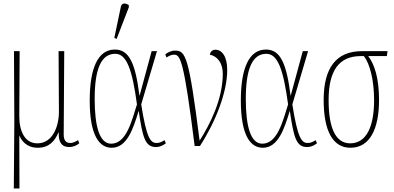

<svg xmlns="http://www.w3.org/2000/svg" viewBox="-20 -825 2225 1085"><path d="M58 240H90L89 -58H90C101 -32 129 10 193 10C256 10 289 -26 310 -76H312C310 -22 328 6 371 6C392 6 412 -2 428 -15L421 -33C401 -21 389 -17 377 -17C353 -17 340 -32 340 -64L343 -536H311L313 -198C314 -110 277 -15 191 -15C121 -15 89 -82 89 -168L91 -536H59L61 -136Z M639 -605 708 -784V-796C691 -808 668 -811 663 -787L626 -611ZM611 10C698 10 733 -98 763 -197H764C786 -51 799 6 861 6C880 6 899 -1 917 -15L910 -33C895 -24 883 -17 865 -17C830 -17 808 -45 778 -235L867 -536H837L769 -285H768C745 -466 711 -545 629 -545C533 -545 487 -439 487 -257C487 -58 542 10 611 10ZM608 -13C541 -13 515 -115 515 -266C515 -429 549 -521 631 -521C695 -521 727 -435 754 -235C724 -140 694 -13 608 -13Z M1080 0H1110C1201 -141 1264 -307 1264 -429C1264 -507 1234 -544 1197 -544C1181 -544 1168 -533 1166 -516C1206 -508 1239 -472 1239 -408C1239 -264 1166 -121 1108 -30C1047 -510 1029 -539 969 -539C948 -539 928 -529 914 -518L921 -500C940 -514 956 -516 964 -516C999 -516 1019 -487 1080 0Z M1465 10C1552 10 1587 -98 1617 -197H1618C1640 -51 1653 6 1715 6C1734 6 1753 -1 1771 -15L1764 -33C1749 -24 1737 -17 1719 -17C1684 -17 1662 -45 1632 -235L1721 -536H1691L1623 -285H1622C1599 -466 1565 -545 1483 -545C1387 -545 1341 -439 1341 -257C1341 -58 1396 10 1465 10ZM1462 -13C1395 -13 1369 -115 1369 -266C1369 -429 1403 -521 1485 -521C1549 -521 1581 -435 1608 -235C1578 -140 1548 -13 1462 -13Z M1960 10C2071 10 2122 -98 2122 -260C2122 -381 2097 -461 2061 -508H2166L2170 -536H2026C1881 -536 1809 -443 1809 -260C1809 -85 1861 10 1960 10ZM1959 -15C1877 -15 1837 -100 1837 -260C1837 -423 1894 -508 2018 -508H2036C2071 -465 2094 -369 2094 -259C2094 -108 2050 -15 1959 -15Z"/></svg>

Font: Noto Serif ExtraCondensed Thin
Style: Regular
Weight: 100
Width: 2
Designer: Monotype Design Team
Foundry: Monotype Imaging Inc.
Version: Version 2.013